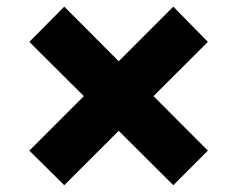

<svg xmlns="http://www.w3.org/2000/svg" viewBox="-20 -580 710 575"><path d="M499 -25.4 67.9 -454.6 172.4 -560.1 602.5 -128.9ZM172.4 -25.4 67.9 -128.9 499 -560.1 602.5 -454.6Z"/></svg>

Font: Inter 28pt ExtraBold
Style: Regular
Weight: 800
Designer: Rasmus Andersson
Foundry: rsms
Version: Version 4.001;git-66647c0bb